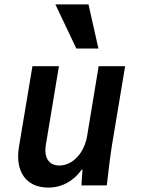

<svg xmlns="http://www.w3.org/2000/svg" viewBox="-20 -840 640 870"><path d="M487 -180 547 -540H427L375 -225C362 -146 309 -90 249 -90C201 -90 178 -126 188 -185L247 -540H127L66 -175C47 -63 99 10 198 10C260 10 313 -19 350 -71H354C352 -48 350 -25 349 0H464C471 -63 479 -129 487 -180ZM426 -620 381 -820H231L326 -620Z"/></svg>

Font: CommitMono
Style: Bold Italic
Weight: 700
Monospace: yes
Designer: Eigil Nikolajsen
Foundry: Eigil Nikolajsen
Version: Version 1.143